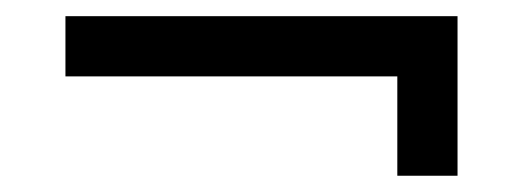

<svg xmlns="http://www.w3.org/2000/svg" viewBox="-20 -407 640 235"><path d="M540 -191.9H466.3V-313.5H60.1V-387.2H540Z"/></svg>

Font: Vela Sans Med
Style: Regular
Weight: 500
Designer: Principal design: Mikhail Sharanda - project Manrope.
Design modification: Ravid Balaliev
Foundry: Mikhail Sharanda
Version: Version 1.001